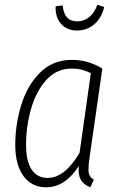

<svg xmlns="http://www.w3.org/2000/svg" viewBox="-20 -787 509 818"><path d="M416 -495 361 -112Q357 -87 357 -65Q357 -49 362 -39Q367 -29 380 -22L365 11Q340 1 327.5 -16Q315 -33 315 -64Q315 -74 316 -80Q257 11 177 11Q115 11 80 -37Q45 -85 45 -170Q45 -256 70.5 -339.5Q96 -423 150.5 -477.5Q205 -532 287 -532Q355 -532 416 -495ZM91 -170Q91 -101 114.5 -65Q138 -29 183 -29Q256 -29 319 -136L367 -475Q329 -495 286 -495Q221 -495 177 -446Q133 -397 112 -322Q91 -247 91 -170ZM217 -760 247 -764Q253 -696 309 -696Q338 -696 360.5 -714.5Q383 -733 395 -767L424 -757Q413 -711 382 -684Q351 -657 308 -657Q265 -657 240 -685.5Q215 -714 217 -760Z"/></svg>

Font: Fira Sans Extra Condensed ExtraLight
Style: Italic
Weight: 275
Width: 3
Italic angle: -8°
Designer: Carrois Corporate & Edenspiekermann AG
Foundry: Carrois Corporate GbR & Edenspiekermann AG
Version: Version 4.203